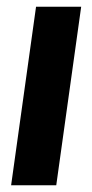

<svg xmlns="http://www.w3.org/2000/svg" viewBox="-20 -550 273 570"><path d="M147 0H13L87 -530H221Z"/></svg>

Font: Fira Sans Compressed SemiBold
Style: Italic
Weight: 600
Width: 1
Italic angle: -8°
Designer: bBox Type GmbH & Carrois Corporate GbR & Edenspiekermann AG
Foundry: bBox Type GmbH & Carrois Corporate GbR & Edenspiekermann AG
Version: Version 4.301